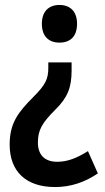

<svg xmlns="http://www.w3.org/2000/svg" viewBox="-20 -570 423 775"><path d="M291 -474C291 -524 263 -550 220 -550C178 -550 149 -525 149 -474C149 -422 178 -398 220 -398C264 -398 291 -423 291 -474ZM269 -285V-318H175V-297C175 -252 165 -229 115 -179C52 -116 19 -72 19 14C19 121 84 185 202 185C265 185 322 166 375 130L335 40C292 67 254 83 211 83C161 83 133 56 133 5C133 -45 150 -74 203 -127C253 -176 269 -217 269 -285Z"/></svg>

Font: Noto Sans Lao Condensed SemiBold
Style: Regular
Weight: 600
Width: 3
Designer: Monotype Design Team
Foundry: Monotype Imaging Inc.
Version: Version 2.003